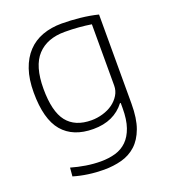

<svg xmlns="http://www.w3.org/2000/svg" viewBox="-140 -651 858 972"><g transform="rotate(-20 289.5 -165.5)"><path d="M254 219Q212 219 169.5 213Q127 207 91 196L95 150Q133 161 173.5 167.5Q214 174 253 174Q297 174 332.5 163.5Q368 153 393.5 128Q419 103 433.5 61.5Q448 20 448 -42V-70H444Q415 -32 372.5 -12.5Q330 7 274 7Q165 7 108.5 -59.5Q52 -126 52 -270Q52 -341 70 -393.5Q88 -446 121 -481Q154 -516 200.5 -533Q247 -550 304 -550Q351 -550 403 -544.5Q455 -539 498 -528V-48Q498 32 479 83.5Q460 135 427 165Q394 195 349.5 207Q305 219 254 219ZM280 -38Q311 -38 341.5 -47Q372 -56 395 -72.5Q418 -89 432.5 -112.5Q447 -136 447 -164V-494Q416 -499 380 -502Q344 -505 304 -505Q209 -505 157 -449Q105 -393 105 -271Q105 -148 148.5 -93Q192 -38 280 -38Z"/></g></svg>

Font: Encode Sans Normal
Style: ExtraLight
Weight: 200
Designer: Pablo Impallari, Andres Torresi
Foundry: Pablo Impallari, Andres Torresi
Version: Version 1.000; ttfautohint (v1.00) -l 8 -r 50 -G 200 -x 14 -